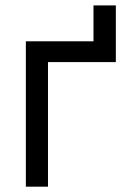

<svg xmlns="http://www.w3.org/2000/svg" viewBox="-20 -701 501 721"><path d="M415 -680.7V-467.8H331.1V-680.7ZM413.1 -545.9V-467.8H160.2V0H77.1V-545.9Z"/></svg>

Font: Inter V
Style: 
Weight: 400
Designer: Rasmus Andersson
Foundry: rsms
Version: Version 4.000;git-a3f224843